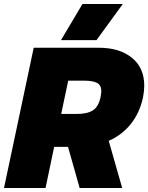

<svg xmlns="http://www.w3.org/2000/svg" viewBox="-30 -937 739 957"><path d="M381 -917H582L451 -737H274ZM138 -699H463Q566 -699 627.5 -649Q689 -599 689 -510Q689 -484 683 -452Q666 -374 622 -319Q578 -264 512 -235L579 0H367L309 -205H240L197 0H-10ZM352 -369Q405 -369 433 -387Q461 -405 471 -452Q475 -474 475 -482Q475 -512 454.5 -523.5Q434 -535 387 -535H310L275 -369Z"/></svg>

Font: Prompt ExtraBold
Style: Italic
Weight: 800
Italic angle: -12°
Designer: Katatrad Team
Foundry: CadsonDemak
Version: Version 1.001